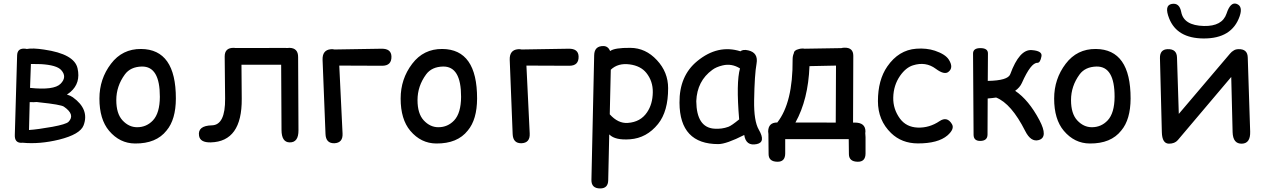

<svg xmlns="http://www.w3.org/2000/svg" viewBox="-20 -790 7187 1089"><path d="M155.3 -427.2 150.4 -291.5Q286.1 -277.3 323.2 -314.5Q362.3 -353.5 327.1 -392.6Q301.8 -420.9 211.9 -426.3ZM115.2 -514.2Q124.5 -514.2 131.8 -512.2Q165.5 -518.6 230 -508.8Q401.9 -483.9 419.9 -402.3Q438.5 -319.3 379.9 -268.6Q370.6 -260.7 359.4 -253.9Q380.9 -247.1 393.1 -238.3Q488.3 -169.9 454.1 -79.1Q434.6 -27.8 314.9 2Q205.1 28.8 107.9 19.5Q104 20 99.1 20Q62.5 19 64 -24.4L77.1 -476.6Q78.6 -514.2 115.2 -514.2ZM188 -211.4Q179.7 -210.9 170.9 -210.4Q158.7 -210 148.4 -210.9L144.5 -52.7Q192.9 -55.7 277.3 -70.8Q353.5 -85 368.2 -98.6Q408.7 -139.6 342.3 -185.1Q325.2 -196.8 203.6 -209.5Q195.3 -210.4 188 -211.4Z M784.2 -412.6Q720.2 -411.1 688.5 -368.2Q639.6 -301.8 639.6 -222.2Q639.6 -145.5 674.8 -107.4Q710.9 -68.4 757.8 -68.4Q811 -68.4 847.7 -107.4Q886.2 -148.9 886.7 -240.7Q887.2 -414.6 784.2 -412.6ZM780.3 -512.2Q978 -510.7 977.5 -231Q977.1 -111.8 924.8 -49.8Q866.2 24.9 746.1 23.9Q659.2 23.4 598.6 -48.3Q543.9 -113.3 543.9 -231Q543.9 -342.3 609.4 -428.2Q673.8 -513.2 780.3 -512.2Z M1622.6 -518.6Q1671.4 -517.1 1670.9 -465.8L1672.9 -51.3Q1673.3 18.6 1623 17.6Q1577.1 17.1 1576.7 -52.7L1574.7 -422.9H1349.6L1351.1 -229.5Q1353 13.2 1175.3 17.6Q1114.7 19 1108.9 -20.5Q1100.1 -77.1 1182.1 -79.1Q1258.3 -81.1 1256.8 -231L1254.4 -468.8Q1253.9 -520 1307.1 -518.6Q1312 -518.6 1315.9 -517.6Q1457 -517.6 1598.6 -518.1Q1603.5 -518.1 1608.4 -517.6Q1615.2 -518.6 1622.6 -518.6Z M1855.5 -510.7Q1867.7 -512.2 1876.5 -509.3Q2009.8 -511.7 2143.6 -513.7Q2198.2 -514.6 2200.2 -470.7Q2202.1 -417 2147.5 -417L1904.3 -418L1922.9 -33.2Q1925.8 20.5 1876 22.5Q1828.1 23.4 1826.2 -30.3L1809.6 -450.2Q1807.6 -505.9 1855.5 -510.7Z M2492.7 -412.6Q2428.7 -411.1 2397 -368.2Q2348.1 -301.8 2348.1 -222.2Q2348.1 -145.5 2383.3 -107.4Q2419.4 -68.4 2466.3 -68.4Q2519.5 -68.4 2556.2 -107.4Q2594.7 -148.9 2595.2 -240.7Q2595.7 -414.6 2492.7 -412.6ZM2488.8 -512.2Q2686.5 -510.7 2686 -231Q2685.5 -111.8 2633.3 -49.8Q2574.7 24.9 2454.6 23.9Q2367.7 23.4 2307.1 -48.3Q2252.4 -113.3 2252.4 -231Q2252.4 -342.3 2317.9 -428.2Q2382.3 -513.2 2488.8 -512.2Z M2917 -510.7Q2929.2 -512.2 2938 -509.3Q3071.3 -511.7 3205.1 -513.7Q3259.8 -514.6 3261.7 -470.7Q3263.7 -417 3209 -417L2965.8 -418L2984.4 -33.2Q2987.3 20.5 2937.5 22.5Q2889.6 23.4 2887.7 -30.3L2871.1 -450.2Q2869.1 -505.9 2917 -510.7Z M3384.3 278.8Q3333.5 278.8 3334.5 230L3350.1 -476.6Q3351.1 -529.8 3403.3 -528.8Q3428.7 -528.3 3440.9 -500.5Q3465.3 -519.5 3555.2 -518.6Q3642.1 -518.1 3706.1 -448.7Q3769.5 -380.9 3769.5 -290Q3770 -158.7 3712.4 -86.9Q3647.9 -6.8 3553.2 0Q3469.7 6.3 3437 -26.4Q3436.5 -26.9 3435.5 -27.3L3429.7 232.9Q3428.7 278.8 3384.3 278.8ZM3444.3 -394.5 3438.5 -141.6Q3485.8 -88.9 3540.5 -92.8Q3612.8 -97.7 3649.9 -152.8Q3681.6 -199.2 3682.6 -266.6Q3683.6 -329.6 3646 -376.5Q3613.8 -416.5 3551.3 -424.8Q3484.9 -433.6 3444.3 -394.5Z M4054.7 27.3Q3835.4 27.8 3834 -207Q3832.5 -359.9 3934.6 -443.4Q4051.8 -539.6 4179.7 -499Q4193.8 -511.2 4223.6 -504.4Q4282.2 -491.2 4271 -428.7Q4259.8 -367.7 4257.3 -220.7Q4255.4 -103.5 4283.7 -54.7Q4325.2 16.6 4272 27.3Q4210.9 40 4201.2 -24.4Q4100.1 26.9 4054.7 27.3ZM4111.3 -70.8Q4128.9 -77.1 4172.4 -112.8Q4154.8 -322.8 4177.2 -401.9Q4129.9 -431.6 4078.1 -418.9Q4042 -410.2 4020.5 -394Q3933.6 -331.1 3929.2 -216.3Q3930.7 -66.9 4031.7 -60.1Q4074.2 -57.1 4111.3 -70.8Z M4770 -519.5Q4819.8 -520.5 4819.8 -473.6L4818.4 -94.7Q4823.2 -94.7 4828.6 -94.7Q4887.7 -94.7 4888.7 -45.9Q4888.7 -39.6 4887.7 -34.2Q4889.2 -24.4 4889.2 -12.2V80.1Q4889.2 128.4 4844.2 127.4Q4795.4 126.5 4794.9 84.5Q4794.4 41.5 4793.9 -1H4433.6V80.1Q4433.6 128.4 4388.7 127.4Q4339.8 126.5 4339.4 84.5L4338.4 -22.9Q4338.4 -26.4 4338.4 -29.8Q4336.9 -36.6 4336.9 -44.4Q4337.9 -95.2 4388.2 -95.2H4388.7Q4477.5 -208.5 4475.6 -451.7Q4475.6 -472.7 4481.9 -486.3Q4483.4 -505.4 4509.3 -511.2Q4517.6 -514.2 4528.3 -514.6Q4536.6 -515.1 4543.5 -513.7L4752 -517.1Q4759.8 -519.5 4770 -519.5ZM4571.3 -415Q4564 -225.1 4491.7 -95.2L4720.2 -94.7L4721.7 -418L4576.7 -415Q4573.7 -415 4571.3 -415Z M5309.1 -103Q5352.1 -131.8 5379.4 -85.9Q5395.5 -58.6 5354 -22Q5300.3 23.9 5185.1 23.4Q5094.2 22.9 5034.2 -35.2Q4959.5 -107.4 4959.5 -216.3Q4959.5 -336.4 5012.7 -413.1Q5077.1 -506.3 5176.8 -513.7Q5234.9 -518.1 5282.7 -502.4Q5341.8 -482.4 5361.3 -452.1Q5391.1 -405.3 5357.9 -381.3Q5335 -364.7 5287.6 -399.9Q5230.5 -442.4 5158.2 -419.4Q5117.7 -406.7 5085 -359.9Q5047.9 -306.2 5046.4 -236.8Q5044.9 -171.4 5084.5 -117.2Q5120.6 -68.8 5185.1 -66.4Q5251.5 -64 5309.1 -103Z M5539.1 9.3Q5502 9.3 5502 -26.4L5499 -486.3Q5499 -517.1 5540.5 -517.1Q5584 -517.1 5583.5 -486.3L5582.5 -331.1Q5696.8 -333 5710 -369.1Q5761.7 -510.7 5831.5 -505.9Q5892.6 -501.5 5887.2 -471.2Q5880.4 -433.1 5863.8 -433.6Q5827.1 -434.6 5775.9 -319.3Q5764.2 -293.5 5737.8 -274.9Q5814.5 -223.6 5875.5 -108.4Q5926.8 -11.2 5871.6 4.4Q5827.1 17.1 5794.9 -46.9Q5716.3 -202.6 5629.9 -236.8Q5607.9 -233.4 5582 -231.4Q5581.5 -128.9 5581.1 -26.4Q5580.6 9.3 5539.1 9.3Z M6199.2 -412.6Q6135.3 -411.1 6103.5 -368.2Q6054.7 -301.8 6054.7 -222.2Q6054.7 -145.5 6089.8 -107.4Q6126 -68.4 6172.9 -68.4Q6226.1 -68.4 6262.7 -107.4Q6301.3 -148.9 6301.8 -240.7Q6302.2 -414.6 6199.2 -412.6ZM6195.3 -512.2Q6393.1 -510.7 6392.6 -231Q6392.1 -111.8 6339.8 -49.8Q6281.2 24.9 6161.1 23.9Q6074.2 23.4 6013.7 -48.3Q5959 -113.3 5959 -231Q5959 -342.3 6024.4 -428.2Q6088.9 -513.2 6195.3 -512.2Z M6808.1 -642.6Q6912.6 -640.1 6937 -713.4Q6959 -780.3 6993.7 -768.1Q7030.8 -754.9 7011.2 -697.8Q6967.3 -570.8 6806.2 -571.8Q6655.8 -572.8 6611.3 -685.5Q6582 -759.3 6625.5 -767.6Q6669.4 -775.9 6679.7 -722.2Q6693.8 -645.5 6808.1 -642.6ZM6569.8 -40.5 6559.1 -460.4Q6558.1 -509.8 6603 -511.2Q6654.8 -512.7 6655.8 -463.4L6666 -144L6956.5 -485.8Q6966.3 -497.6 6977.1 -503.4Q6987.3 -510.7 7004.4 -511.2Q7056.2 -512.7 7057.1 -463.4L7070.8 -43.5Q7072.8 23.4 7023.9 24.9Q6973.1 26.4 6971.2 -40.5L6963.4 -353.5L6660.2 4.9Q6643.1 24.9 6609.9 24.9Q6571.3 24.4 6569.8 -40.5Z"/></svg>

Font: Comic Relief LRS
Style: Regular
Weight: 400
Designer: Jeff Davis
Foundry: Loudifier
Version: Version 1.0